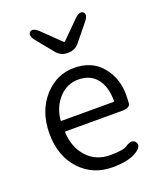

<svg xmlns="http://www.w3.org/2000/svg" viewBox="-151 -913 852 1021"><g transform="rotate(-20 274.5 -403.0)"><path d="M309 13Q199 13 128 -62Q53 -140 53 -270Q53 -396 127 -478Q197 -554 294 -554Q395 -554 451 -486.5Q507 -419 507 -326Q507 -301 505 -277Q503 -252 456 -252H139Q134 -252 134 -247Q138 -162 188 -107Q238 -52 319 -52Q391 -52 414 -67Q454 -94 471 -69Q488 -43 447 -17Q400 13 309 13ZM133 -317Q133 -312 138 -312H430Q435 -312 435 -317Q435 -397 398.5 -442.5Q362 -488 295 -488Q233 -488 188 -442Q141 -393 133 -317ZM291 -640Q253 -640 229 -669L154 -761Q124 -797 142 -814Q160 -830 194 -797L291 -703Q295 -699 299 -703L392 -796Q426 -830 444 -813Q462 -797 432 -761L357 -669Q333 -640 295 -640Z"/></g></svg>

Font: Resource Han Rounded KR Normal
Style: Regular
Weight: 350
Designer: Cyano Hao (round all glyphs); Ryoko NISHIZUKA 西塚涼子 (kana, bopomofo & ideographs); Paul D. Hunt (Latin, Greek & Cyrillic)
Foundry: Cyano Hao
Version: 0.990